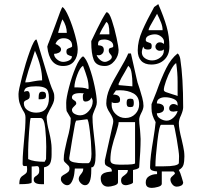

<svg xmlns="http://www.w3.org/2000/svg" viewBox="-20 -887 987 934"><path d="M730 -853 750 -867Q777 -805 790.5 -757.5Q804 -710 804 -659Q804 -620 779.5 -596.5Q755 -573 716 -573Q684 -573 667 -591Q650 -609 650 -642Q650 -687 672 -737.5Q694 -788 730 -853ZM217 -680Q216 -677 248 -762Q279 -850 284 -853Q297 -845 314.5 -804.5Q332 -764 345 -716.5Q358 -669 358 -647Q358 -611 340 -588.5Q322 -566 287 -566Q220 -566 210 -660Q214 -675 217 -680ZM497 -827H500Q511 -827 524 -788.5Q537 -750 547 -703Q557 -656 557 -644Q557 -615 537 -590.5Q517 -566 490 -566Q447 -566 435.5 -597Q424 -628 424 -680V-687Q428 -695 452.5 -746Q477 -797 497 -827ZM703 -740H771Q771 -758 763.5 -777Q756 -796 744 -820L710 -760Q709 -757 706 -751.5Q703 -746 703 -740ZM264 -733Q263 -731 263 -727H305Q305 -760 284 -793Q281 -788 274 -766.5Q267 -745 264 -733ZM464 -720H512V-725Q512 -775 497 -780Q474 -744 464 -720ZM720 -593Q741 -593 759 -606.5Q777 -620 777 -640V-647Q772 -642 768 -641Q764 -640 757 -640Q748 -640 742 -646Q736 -652 736 -660Q736 -668 742 -674.5Q748 -681 757 -681Q763 -681 767 -679.5Q771 -678 777 -673Q778 -676 778 -683Q778 -698 764 -709Q750 -720 734 -720Q718 -720 703.5 -713.5Q689 -707 689 -693Q689 -685 697.5 -682.5Q706 -680 712 -677Q718 -674 718 -663Q718 -653 714 -649.5Q710 -646 700 -646Q691 -646 685.5 -648.5Q680 -651 677 -660Q675 -657 672.5 -648Q670 -639 670 -633Q670 -614 685.5 -603.5Q701 -593 720 -593ZM287 -586Q302 -586 316 -593Q330 -600 330 -613Q315 -617 309 -621Q303 -625 303 -637Q303 -645 307.5 -648.5Q312 -652 321.5 -655Q331 -658 331 -663Q331 -682 319.5 -691.5Q308 -701 290 -701Q260 -701 250 -673Q259 -670 268 -662.5Q277 -655 277 -647Q277 -636 266 -630.5Q255 -625 243 -625Q243 -610 257.5 -598Q272 -586 287 -586ZM110 -80Q106 -79 101 -79Q94 -79 92 -82Q90 -85 90 -92Q90 -123 93 -158Q96 -193 97 -204Q104 -269 104 -315Q104 -325 101 -333Q98 -341 91 -351Q81 -369 75.5 -385.5Q70 -402 70 -430Q70 -447 87.5 -514.5Q105 -582 125.5 -638.5Q146 -695 157 -695Q159 -695 182 -616Q187 -599 206.5 -534.5Q226 -470 237 -447Q242 -435 243 -429.5Q244 -424 244 -410Q244 -398 238.5 -385Q233 -372 222 -353Q207 -325 207 -316Q207 -291 219 -245Q231 -195 231 -166V-135Q231 -108 224 -92.5Q217 -77 194 -73V9H182Q144 9 144 -13Q144 -20 147 -24Q150 -28 157 -32Q164 -37 167.5 -42Q171 -47 171 -57Q171 -70 168.5 -74.5Q166 -79 160 -79Q156 -79 150 -78Q144 -77 134 -77V0Q134 9 74 9Q74 -12 79.5 -21Q85 -30 96 -36Q104 -41 108 -46Q112 -51 112 -63Q112 -74 110 -80ZM490 -586Q500 -586 512 -593.5Q524 -601 524 -610Q524 -616 516.5 -624Q509 -632 509 -641Q509 -649 512.5 -651.5Q516 -654 523.5 -655.5Q531 -657 531 -663Q531 -679 517 -687Q503 -695 487 -695Q473 -695 465 -690.5Q457 -686 457 -672V-667Q472 -666 478.5 -661Q485 -656 485 -644Q485 -633 477.5 -625.5Q470 -618 460 -618Q453 -618 450 -620Q454 -607 466 -596.5Q478 -586 490 -586ZM138 -603Q115 -537 104 -493Q103 -491 103 -486Q121 -486 141 -491Q146 -492 159 -494Q172 -496 185 -496Q185 -561 150 -640ZM524 -53V-57Q524 -69 508 -75Q498 -80 494 -84Q490 -88 490 -96V-107L530 -287L531 -297Q531 -306 527 -315Q523 -324 515 -337Q497 -363 497 -383Q497 -420 513.5 -457Q530 -494 561 -546Q592 -598 604 -627H617L628 -578Q641 -523 644 -507Q647 -489 659 -456Q666 -434 672 -411.5Q678 -389 678 -372Q678 -357 667 -337Q657 -317 657 -305Q657 -290 661 -258Q661 -251 662.5 -236.5Q664 -222 664 -211Q664 -156 657 -73Q654 -67 643.5 -64Q633 -61 627 -60V0Q627 5 613 9.5Q599 14 593 14Q569 14 569 -10Q569 -19 573 -24Q577 -29 586 -35Q594 -41 598 -46Q602 -51 602 -60H554V0Q554 10 536 15.5Q518 21 506 21Q489 21 479.5 10Q470 -1 470 -20Q470 -33 478.5 -40Q487 -47 500 -49.5Q513 -52 524 -53ZM744 -40V-53Q729 -54 719.5 -58Q710 -62 710 -73Q710 -99 714.5 -135Q719 -171 725 -205Q735 -267 737 -293Q727 -311 722 -326.5Q717 -342 717 -360V-380Q720 -387 741 -440Q765 -508 788.5 -555Q812 -602 844 -627Q849 -624 852.5 -615.5Q856 -607 857 -600Q871 -510 871 -365Q871 -351 861 -327Q850 -305 850 -288Q850 -261 864 -207Q865 -201 871 -175.5Q877 -150 877 -126Q877 -101 872.5 -85.5Q868 -70 850 -60Q857 -48 863.5 -25.5Q870 -3 871 0Q871 11 861 16Q851 21 840 21Q827 21 818 9.5Q809 -2 809 -15L810 -20Q811 -24 821 -32.5Q831 -41 831 -43Q831 -48 824 -53H767V7Q767 17 749 22Q731 27 719 27Q704 27 696.5 21Q689 15 689 0Q689 -20 705.5 -30Q722 -40 744 -40ZM296 -40Q307 -46 312.5 -51.5Q318 -57 318 -68Q318 -75 314 -80Q310 -85 303 -91Q302 -92 296 -97.5Q290 -103 290 -112Q290 -131 294.5 -154Q299 -177 302.5 -190.5Q306 -204 307 -210Q324 -270 324 -307V-313L304 -347Q302 -357 302 -387Q302 -409 315.5 -461.5Q329 -514 348 -559Q367 -604 384 -613Q399 -603 414.5 -560Q430 -517 440.5 -466.5Q451 -416 451 -390Q451 -378 446 -366Q441 -354 440 -352Q430 -330 430 -318Q430 -292 433 -264Q436 -236 437 -228Q445 -168 445 -132Q445 -73 426 -73H424V-59Q424 14 394 14Q383 14 373 4Q363 -6 363 -17Q363 -27 373 -39Q379 -46 382 -52Q385 -58 385 -67H344Q344 -64 341.5 -43Q339 -22 330 -4Q321 14 307 14Q296 14 286 4.5Q276 -5 276 -16Q276 -25 281 -30Q286 -35 296 -40ZM820 -428Q841 -422 844 -420V-463V-488Q844 -535 837 -580Q827 -575 812.5 -549Q798 -523 787.5 -493Q777 -463 777 -450Q777 -443 787 -439Q797 -435 820 -428ZM410 -453Q411 -456 411 -460Q411 -484 404.5 -507Q398 -530 384 -567Q369 -559 355.5 -522.5Q342 -486 342 -462Q364 -462 380.5 -460.5Q397 -459 410 -453ZM624 -483Q624 -505 620.5 -529Q617 -553 610 -560L604 -567Q598 -555 587.5 -537Q577 -519 570 -507L557 -480V-473L624 -467ZM156 -339Q188 -339 203 -358Q218 -377 218 -410Q218 -447 203 -457Q188 -467 158 -467H152Q129 -467 114 -462.5Q99 -458 97 -440Q105 -444 112 -444Q125 -444 125 -422Q125 -412 121 -407.5Q117 -403 106.5 -399Q96 -395 96 -385Q96 -363 114 -351Q132 -339 156 -339ZM590 -313Q619 -313 638 -332.5Q657 -352 657 -380Q657 -417 629.5 -432.5Q602 -448 562 -448L544 -447L530 -427Q564 -427 564 -403Q564 -392 559 -389Q554 -386 542 -386H538Q525 -386 524 -392L523 -377Q523 -351 543 -332Q563 -313 590 -313ZM204 -423Q204 -411 197.5 -407.5Q191 -404 177 -404H168V-414Q168 -428 171.5 -434.5Q175 -441 187 -441Q204 -441 204 -423ZM370 -326Q394 -326 412.5 -347.5Q431 -369 431 -394Q431 -400 429 -404Q427 -408 424 -413Q422 -404 414 -398.5Q406 -393 397 -393Q388 -393 385.5 -398.5Q383 -404 383 -414V-419Q383 -431 389 -433L370 -434Q330 -434 330 -413Q330 -406 336.5 -402Q343 -398 347 -394.5Q351 -391 351 -383Q351 -379 340.5 -369.5Q330 -360 330 -353Q330 -340 343 -333Q356 -326 370 -326ZM791 -300Q808 -300 824 -315Q840 -330 844 -347Q826 -344 824 -344Q803 -344 803 -360Q803 -369 809 -375Q815 -381 823 -381Q835 -381 844 -373V-380Q844 -398 824 -406Q804 -414 783 -414Q767 -414 755 -407Q743 -400 743 -384Q757 -384 767.5 -378.5Q778 -373 778 -360Q778 -347 767.5 -341.5Q757 -336 743 -336Q743 -320 759 -310Q775 -300 791 -300ZM614 -407Q625 -407 628 -402.5Q631 -398 631 -386Q631 -375 628 -370.5Q625 -366 614 -366Q603 -366 599.5 -370.5Q596 -375 596 -386Q596 -398 599.5 -402.5Q603 -407 614 -407ZM197 -100 204 -113 205 -173Q205 -214 200 -263.5Q195 -313 177 -313H130Q126 -313 121.5 -246.5Q117 -180 117 -157V-113Q143 -100 197 -100ZM384 -93H410Q425 -99 425 -139L424 -164Q424 -193 417 -250Q410 -307 404 -307L350 -300Q344 -285 344 -280Q339 -254 331 -206Q323 -158 317 -120V-116Q317 -102 339.5 -97.5Q362 -93 384 -93ZM561 -86H577Q637 -86 637 -93V-293H557V-290Q557 -283 552 -266.5Q547 -250 545 -241Q532 -203 524.5 -171Q517 -139 517 -109Q517 -95 529 -90.5Q541 -86 561 -86ZM824 -280H764Q755 -280 745.5 -199.5Q736 -119 736 -78H777Q844 -78 850 -93L851 -127Q851 -144 839.5 -212Q828 -280 824 -280Z"/></svg>

Font: Krikikrak Dingbats
Style: Regular
Weight: 400
Designer: Jenny du Carrois
Foundry: bBox Type GmbH
Version: Version 1.001